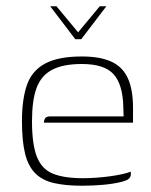

<svg xmlns="http://www.w3.org/2000/svg" viewBox="-20 -585 482 612"><path d="M140 -565H160L229 -482L298 -565H319L239 -460H220ZM241 7Q189 7 152 -1.5Q115 -10 92.5 -32.5Q70 -55 60 -95Q50 -135 50 -199Q50 -269 66 -314.5Q82 -360 124 -382.5Q166 -405 241 -405Q300 -405 336 -388Q372 -371 388 -334.5Q404 -298 404 -242V-194H120Q120 -202 124 -208Q128 -214 140 -214H374L373 -246Q371 -317 341.5 -349Q312 -381 241 -381Q181 -381 146 -362.5Q111 -344 96.5 -304.5Q82 -265 82 -199Q82 -125 97.5 -85.5Q113 -46 148.5 -31.5Q184 -17 244 -17Q263 -17 285.5 -18.5Q308 -20 330 -23Q352 -26 370 -30Q388 -34 397 -38V-29Q397 -22 391.5 -16Q386 -10 366 -5Q342 1 309.5 4Q277 7 241 7Z"/></svg>

Font: Genos ExtraLight
Style: Regular
Weight: 250
Designer: Robert E. Leuschke
Foundry: Robert E. Leuschke
Version: Version 1.010